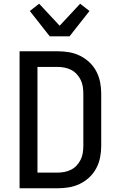

<svg xmlns="http://www.w3.org/2000/svg" viewBox="-20 -1010 640 1030"><path d="M85 0V-735H288Q319 -735 349.5 -730Q380 -725 408 -711.5Q436 -698 459 -676.5Q482 -655 496.5 -627.5Q511 -600 517 -569.5Q523 -539 523 -508V-227Q523 -196 517 -165.5Q511 -135 496.5 -107.5Q482 -80 459 -58.5Q436 -37 408 -23.5Q380 -10 349.5 -5Q319 0 288 0ZM288 -84Q307 -84 325.5 -87.5Q344 -91 361 -99.5Q378 -108 391 -122Q404 -136 412.5 -153Q421 -170 424 -189Q427 -208 427 -227V-508Q427 -527 424 -546Q421 -565 412.5 -582Q404 -599 391 -613Q378 -627 361 -635.5Q344 -644 325.5 -647.5Q307 -651 288 -651H181V-84ZM247 -815 140 -951 190 -990 300 -872 410 -990 460 -951 353 -815Z"/></svg>

Font: Iosevka Fixed Curly Md Ex
Style: Regular
Weight: 500
Width: 7
Monospace: yes
Designer: Belleve Invis
Foundry: Belleve Invis
Version: Version 30.1.2